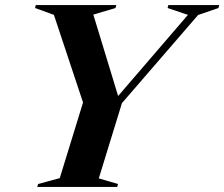

<svg xmlns="http://www.w3.org/2000/svg" viewBox="-20 -735 882 755"><path d="M719 -676.5 639 -703.5 642 -715H842L839 -703.5L759 -676L459.5 -329.5L368.5 -33.5L444 -11.5L441 0H126.5L130 -11.5L215 -34.5L306.5 -332L192 -676.5L118 -703.5L120.5 -715H437.5L434 -703.5L347 -677.5L444.5 -357.5Z"/></svg>

Font: Newsreader 72pt SemiBold
Style: Italic
Weight: 600
Italic angle: -17°
Designer: Hugues Gentile
Foundry: Production Type
Version: Version 1.003; ttfautohint (v1.8.3)